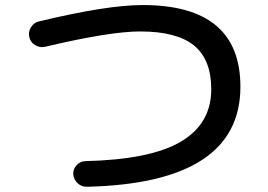

<svg xmlns="http://www.w3.org/2000/svg" viewBox="-20 -712 1040 746"><path d="M155.3 -530.3Q135.7 -525.4 116.7 -536.6Q97.7 -547.9 93.8 -568.4Q88.9 -587.9 100.6 -606.4Q112.3 -625 131.8 -628.9Q395.5 -692.4 534.2 -692.4Q914.1 -692.4 914.1 -375Q914.1 -1 319.3 13.7Q297.9 14.6 282.2 0.5Q266.6 -13.7 264.6 -35.2Q263.7 -54.7 277.3 -69.8Q291 -85 310.5 -85.9Q564.5 -91.8 682.6 -161.6Q800.8 -231.4 800.8 -365.2Q800.8 -480.5 733.9 -535.2Q667 -589.8 524.4 -589.8Q407.2 -589.8 155.3 -530.3Z"/></svg>

Font: Rounded Mgen+ 1m medium
Style: Regular
Weight: 500
Designer: [Source Han Sans]
Ryoko NISHIZUKA  (kana & ideographs); Paul D. Hunt (Latin, Greek & Cyrillic); Wenlong ZHANG  (bopomofo
Version: Version 1.059.20150602